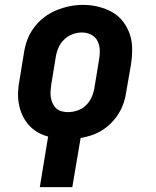

<svg xmlns="http://www.w3.org/2000/svg" viewBox="-20 -561 640 786"><path d="M143 205 177 -2Q154 -8 133.5 -20Q113 -32 97.5 -49.5Q82 -67 72 -88.5Q62 -110 57.5 -134.5Q53 -159 54 -184Q55 -209 60 -234L78 -344Q82 -372 92 -398.5Q102 -425 119.5 -448.5Q137 -472 160.5 -490Q184 -508 211 -519Q238 -530 265 -535.5Q292 -541 320 -541Q352 -541 382.5 -533.5Q413 -526 439 -511.5Q465 -497 483.5 -473Q502 -449 511.5 -420.5Q521 -392 521 -360Q521 -328 516 -296L497 -186Q494 -163 486.5 -140.5Q479 -118 466.5 -97.5Q454 -77 436.5 -59Q419 -41 398.5 -28Q378 -15 355.5 -7.5Q333 0 310 4L276 205ZM258 -102Q278 -102 298 -109Q318 -116 333 -131Q348 -146 356 -165Q364 -184 367 -204L385 -314Q389 -334 388.5 -354.5Q388 -375 379.5 -392.5Q371 -410 353.5 -419Q336 -428 315 -428Q295 -428 276 -420.5Q257 -413 242 -398.5Q227 -384 219 -365Q211 -346 208 -326L190 -216Q188 -203 187 -189Q186 -175 188 -162.5Q190 -150 195.5 -138Q201 -126 210 -117.5Q219 -109 232 -105.5Q245 -102 258 -102Z"/></svg>

Font: Iosevka Curly Slab XBdExObl
Style: Regular
Weight: 800
Width: 7
Italic angle: -9°
Monospace: yes
Designer: Belleve Invis
Foundry: Belleve Invis
Version: Version 11.1.0; ttfautohint (v1.8.3)